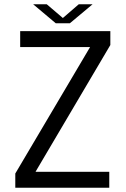

<svg xmlns="http://www.w3.org/2000/svg" viewBox="-20 -884 592 904"><path d="M148 -75H494.5V0H52V-67L404.5 -663L405.5 -662.5H75V-737.5H499.5V-672L148 -76.5ZM136 -864H200L288.5 -788.5H263.5L351 -864H416L309 -774.5H242.5Z"/></svg>

Font: Epilogue
Style: Regular
Weight: 400
Designer: Tyler Finck
Foundry: Etcetera Type Co
Version: Version 2.112